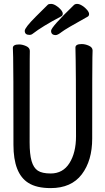

<svg xmlns="http://www.w3.org/2000/svg" viewBox="-20 -941 540 985"><path d="M240 24Q167 24 125 -3Q49 -51 49 -198Q49 -618 47.5 -648Q46 -678 46 -695Q46 -713 78 -713Q95 -713 114 -704.5Q133 -696 133 -680Q133 -668 132.5 -639Q132 -610 132 -210Q132 -150 142 -115Q152 -80 174 -65.5Q196 -51 240 -51Q303 -51 336.5 -104.5Q370 -158 370 -242Q370 -595 367 -697Q367 -715 399 -715Q417 -715 436 -706.5Q455 -698 455 -682Q455 -670 454 -645Q453 -620 453 -230Q453 -117 399.5 -46.5Q346 24 240 24ZM131 -762Q107 -762 107 -783Q107 -799 164 -856Q221 -913 225.5 -917Q230 -921 242 -921Q253 -921 267 -912.5Q281 -904 291.5 -892Q302 -880 302 -871Q302 -860 292 -856Q197 -806 148 -768Q141 -762 131 -762ZM266 -761Q242 -761 242 -783Q242 -802 359 -915Q365 -921 376 -921Q387 -921 401.5 -912Q416 -903 426.5 -890.5Q437 -878 437 -869Q437 -858 427 -854Q317 -793 296.5 -777Q276 -761 266 -761Z"/></svg>

Font: LXGW WenKai Mono Medium
Style: Regular
Weight: 500
Monospace: yes
Designer: LXGW / Fontworks Inc.
Foundry: LXGW / Fontworks Inc.
Version: Version 1.520; June 14, 2025